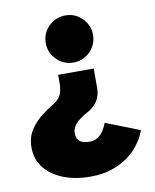

<svg xmlns="http://www.w3.org/2000/svg" viewBox="-79 -732 649 805"><g transform="rotate(-10 245.5 -329.0)"><path d="M241 13Q178 13 127.5 -6.5Q77 -26 47.8 -62.5Q18.5 -99 18.5 -149.5Q18.5 -193.5 39.5 -225Q60.5 -256.5 88.2 -277.5Q116 -298.5 135.5 -310Q162 -325 171.8 -345Q181.5 -365 181.5 -395.5V-431H333V-349Q333 -315 316.8 -291.2Q300.5 -267.5 272.5 -253.5Q256 -244.5 241 -233.2Q226 -222 216.8 -208.2Q207.5 -194.5 207.5 -177.5Q207.5 -153.5 221.5 -142.8Q235.5 -132 263.5 -132Q285.5 -132 300.5 -143Q315.5 -154 324.8 -169.8Q334 -185.5 338.5 -199L482.5 -142.5Q481.5 -136 473 -118.5Q464.5 -101 447.5 -78.8Q430.5 -56.5 402.2 -35.5Q374 -14.5 334.2 -0.8Q294.5 13 241 13ZM254.5 -470.5Q213 -470.5 183.2 -499.8Q153.5 -529 153.5 -571Q153.5 -612.5 183.2 -641.8Q213 -671 254.5 -671Q295.5 -671 325 -641.8Q354.5 -612.5 354.5 -571Q354.5 -529 325 -499.8Q295.5 -470.5 254.5 -470.5Z"/></g></svg>

Font: League Spartan Thin ExtraBold
Style: Regular
Weight: 800
Version: Version 2.002